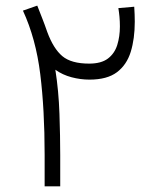

<svg xmlns="http://www.w3.org/2000/svg" viewBox="-20 -654 549 674"><path d="M451.2 -630.4Q452.1 -616.7 452.6 -603.5Q453.1 -590.3 453.1 -577.6Q453.1 -518.1 439 -472.2Q424.8 -426.3 390.4 -400.4Q356 -374.5 293.9 -374.5Q262.7 -374.5 231.2 -382.8Q199.7 -391.1 174.3 -409.2Q186 -334.5 188.7 -254.6Q191.4 -174.8 191.4 -109.4V0H136.7V-110.8Q136.7 -269.5 121.3 -393.8Q106 -518.1 60.5 -616.7L110.8 -634.3Q120.6 -608.9 128.7 -588.6Q136.7 -568.4 146 -541.5Q167.5 -483.4 198.7 -457Q230 -430.7 293 -430.7Q335.4 -430.7 358.9 -448.5Q382.3 -466.3 391.6 -496.1Q400.9 -525.9 400.9 -561Q400.9 -578.6 399.4 -595Q397.9 -611.3 395.5 -625.5Z"/></svg>

Font: Vazirmatn RD UI ExtraLight
Style: Regular
Weight: 200
Designer: Saber Rastikerdar
Foundry: Saber Rastikerdar
Version: Version 33.003